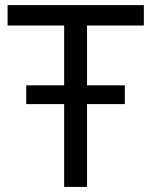

<svg xmlns="http://www.w3.org/2000/svg" viewBox="-20 -734 596 754"><path d="M231.9 -398.9V-633.8H9.8V-713.9H544.9V-633.8H321.8V-398.9H470.2V-325.2H321.8V0H231.9V-325.2H83V-398.9Z"/></svg>

Font: NotoSans
Style: Regular
Weight: 400
Designer: Monotype Design team
Foundry: Monotype Imaging Inc.
Version: Version 1.04